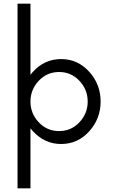

<svg xmlns="http://www.w3.org/2000/svg" viewBox="-20 -770 610 1040"><path d="M145 250V-75.1C149 -69.7 153.2 -64.7 157.5 -60C200.5 -13.3 251.7 10 311 10C371.7 10 422.8 -13.3 464.5 -60C504.8 -105.3 525 -158.7 525 -220C525 -281.3 504.8 -334.7 464.5 -380C422.8 -426.7 371.7 -450 311 -450C250.3 -450 199.2 -426.7 157.5 -380C153.2 -375.3 149 -370.3 145 -364.9V-750H75V250ZM455 -220C455 -177.2 440.2 -139.8 410.5 -108C380.7 -76 343.8 -60 300 -60C256.2 -60 219.3 -76 189.5 -108C159.8 -139.8 145 -177.2 145 -220C145 -262.8 159.8 -300.2 189.5 -332C219.3 -364 256.2 -380 300 -380C343.8 -380 380.7 -364 410.5 -332C440.2 -300.2 455 -262.8 455 -220Z"/></svg>

Font: GI
Style: Regular
Weight: 400
Designer: Alfredo Marco Pradil
Version: Version 1.01 2015